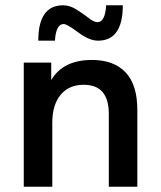

<svg xmlns="http://www.w3.org/2000/svg" viewBox="-20 -707 610 727"><path d="M500 0H392V-276Q392 -386 297 -386Q241 -386 209.5 -348Q178 -310 178 -242V0H70V-470H174V-404Q219 -480 328 -480Q411 -480 455.5 -433Q500 -386 500 -291ZM351 -553Q318 -553 276 -584.5Q234 -616 221 -616Q192 -616 188 -553H125Q125 -687 219 -687Q244 -687 269.5 -671Q295 -655 315.5 -639Q336 -623 349 -623Q378 -623 382 -687H445Q445 -553 351 -553Z"/></svg>

Font: Celebes SemiBold
Style: Regular
Weight: 600
Designer: Anugrah Pasau
Foundry: Lafontype
Version: Version 1.000